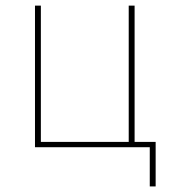

<svg xmlns="http://www.w3.org/2000/svg" viewBox="-20 -526 621 686"><path d="M515.1 140.1V0H105V-505.9H126V-19H439.9V-505.9H460.9V-19H536.1V140.1Z"/></svg>

Font: Anuphan Thin
Style: Regular
Weight: 250
Designer: Mike Abbink, Paul van der Laan, Pieter van Rosmalen, Mint Tantisuwanna
Foundry: Bold Monday; Cadson Demak
Version: Version 3.002;hotconv 1.0.109;makeotfexe 2.5.65596